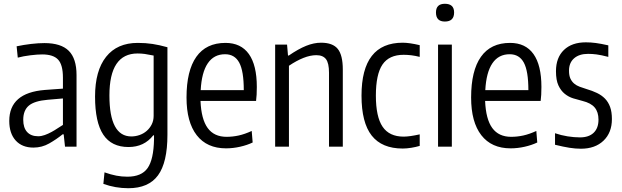

<svg xmlns="http://www.w3.org/2000/svg" viewBox="-20 -776 3291 1016"><path d="M157 5Q97 5 63 -32.5Q29 -70 29 -136Q29 -285 217 -300L313 -307V-365Q313 -433 287.5 -460.5Q262 -488 203 -488Q178 -488 141 -483.5Q104 -479 74 -471L68 -531Q106 -539 144.5 -543.5Q183 -548 215 -548Q303 -548 344 -507Q385 -466 385 -379V0H324L317 -65H311Q279 -39 240.5 -17Q202 5 157 5ZM182 -55Q199 -55 217 -61.5Q235 -68 252.5 -77.5Q270 -87 285.5 -97.5Q301 -108 313 -115V-255L232 -248Q162 -242 132.5 -217Q103 -192 103 -142Q103 -100 123.5 -77.5Q144 -55 182 -55Z M659 220Q591 220 527 197L533 136Q567 148 595.5 153.5Q624 159 654 159Q729 159 761 113.5Q793 68 795 -38V-60H791Q743 2 660 2Q570 2 526.5 -63.5Q483 -129 483 -265Q483 -402 541.5 -475.5Q600 -549 709 -549Q751 -549 787 -543.5Q823 -538 866 -526V-63Q866 84 816 152Q766 220 659 220ZM675 -54Q697 -54 718.5 -61.5Q740 -69 756.5 -83.5Q773 -98 783 -118Q793 -138 793 -163V-482Q764 -488 746 -490.5Q728 -493 708 -493Q559 -493 559 -271Q559 -54 675 -54Z M1176 9Q1075 9 1021 -60.5Q967 -130 967 -260Q967 -402 1019 -475.5Q1071 -549 1173 -549Q1255 -549 1297 -490Q1339 -431 1339 -316Q1339 -291 1338 -275Q1337 -259 1335 -242H1041Q1045 -145 1079 -98.5Q1113 -52 1179 -52Q1211 -52 1243 -59Q1275 -66 1312 -83L1317 -22Q1288 -8 1250.5 0.5Q1213 9 1176 9ZM1171 -489Q1112 -489 1079.5 -441Q1047 -393 1042 -299H1270Q1270 -400 1246 -444.5Q1222 -489 1171 -489Z M1436 -540H1499L1504 -482H1508Q1559 -517 1600 -533.5Q1641 -550 1679 -550Q1741 -550 1767.5 -517Q1794 -484 1794 -408V0H1721V-391Q1721 -442 1705 -463Q1689 -484 1654 -484Q1622 -484 1585.5 -469.5Q1549 -455 1509 -428V0H1436Z M2111 10Q2001 10 1947 -58.5Q1893 -127 1893 -270Q1893 -550 2111 -550Q2146 -550 2201 -537V-475Q2177 -481 2156.5 -483.5Q2136 -486 2116 -486Q2039 -486 2004 -434.5Q1969 -383 1969 -270Q1969 -158 2004.5 -105.5Q2040 -53 2116 -53Q2147 -53 2201 -65V-4Q2181 2 2156.5 6Q2132 10 2111 10Z M2334 -662Q2287 -662 2287 -710Q2287 -756 2334 -756Q2383 -756 2383 -710Q2383 -662 2334 -662ZM2298 -540H2371V0H2298Z M2682 9Q2581 9 2527 -60.5Q2473 -130 2473 -260Q2473 -402 2525 -475.5Q2577 -549 2679 -549Q2761 -549 2803 -490Q2845 -431 2845 -316Q2845 -291 2844 -275Q2843 -259 2841 -242H2547Q2551 -145 2585 -98.5Q2619 -52 2685 -52Q2717 -52 2749 -59Q2781 -66 2818 -83L2823 -22Q2794 -8 2756.5 0.5Q2719 9 2682 9ZM2677 -489Q2618 -489 2585.5 -441Q2553 -393 2548 -299H2776Q2776 -400 2752 -444.5Q2728 -489 2677 -489Z M3054 11Q3025 11 2993.5 6Q2962 1 2917 -10V-71Q2949 -60 2983.5 -54.5Q3018 -49 3049 -49Q3096 -49 3121.5 -73.5Q3147 -98 3147 -143Q3147 -183 3127 -207Q3107 -231 3062 -242Q3038 -248 3013.5 -255.5Q2989 -263 2968.5 -279.5Q2948 -296 2935 -324Q2922 -352 2922 -399Q2922 -471 2964 -511.5Q3006 -552 3080 -552Q3106 -552 3132.5 -548.5Q3159 -545 3199 -536V-475Q3160 -485 3137 -488Q3114 -491 3092 -491Q3045 -491 3018 -467.5Q2991 -444 2991 -402Q2991 -376 2998.5 -360Q3006 -344 3018.5 -333.5Q3031 -323 3047.5 -317Q3064 -311 3083 -305Q3114 -296 3139 -284Q3164 -272 3181.5 -254Q3199 -236 3208.5 -210Q3218 -184 3218 -146Q3218 -74 3173.5 -31.5Q3129 11 3054 11Z"/></svg>

Font: Encode Sans Compressed
Style: Regular
Weight: 400
Designer: Pablo Impallari, Andres Torresi
Foundry: Pablo Impallari, Andres Torresi
Version: Version 1.000; ttfautohint (v1.00) -l 8 -r 50 -G 200 -x 14 -